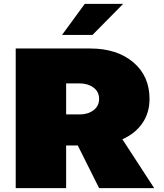

<svg xmlns="http://www.w3.org/2000/svg" viewBox="-20 -970 845 990"><path d="M61 0V-720H444Q583 -720 667 -649Q751 -578 751 -460Q751 -388 714 -334.5Q677 -281 611 -252L775 0H491L381 -220H321V0ZM391 -540H321V-380H391Q433 -380 462 -401.5Q491 -423 491 -460Q491 -497 462 -518.5Q433 -540 391 -540ZM615 -950 457 -790H300L417 -950Z"/></svg>

Font: Metropolitano Black
Style: Regular
Weight: 900
Designer: Fonts by Alex Slobzheninov & Chris M. Simpson / Changes by Cristiano Sobral
Foundry: Fonts by Alex Slobzheninov & Chris M. Simpson / Changes by Cristiano Sobral
Version: Version 1.00;August 30, 2020;FontCreator 13.0.0.2681 64-bit